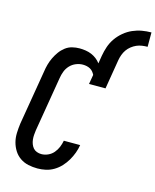

<svg xmlns="http://www.w3.org/2000/svg" viewBox="-137 -1036 920 1136"><g transform="rotate(15 323.5 -468.0)"><path d="M203 8Q174 8 146.5 2Q119 -4 96.5 -19.5Q74 -35 59.5 -58Q45 -81 38 -107.5Q31 -134 32 -163.5Q33 -193 37 -222L93 -556Q96 -578 102 -600Q108 -622 118 -643Q128 -664 142 -683.5Q156 -703 175 -717.5Q194 -732 216.5 -737.5Q239 -743 261 -743Q280 -743 299 -740Q318 -737 334.5 -730Q351 -723 365.5 -712Q380 -701 391 -686L399 -735Q404 -764 413.5 -792Q423 -820 440.5 -845Q458 -870 482 -890Q506 -910 533.5 -922Q561 -934 589.5 -939Q618 -944 647 -944V-856Q630 -856 613 -853.5Q596 -851 580 -844Q564 -837 549.5 -825.5Q535 -814 525 -799.5Q515 -785 509 -768.5Q503 -752 500 -735L470 -554H369L379 -612Q374 -622 367 -630.5Q360 -639 350 -644.5Q340 -650 328.5 -652.5Q317 -655 305 -655Q284 -655 263 -646.5Q242 -638 226.5 -621.5Q211 -605 203 -584Q195 -563 192 -542L136 -207Q134 -193 133 -178.5Q132 -164 133.5 -150Q135 -136 140 -123Q145 -110 153.5 -100Q162 -90 175.5 -85Q189 -80 203 -80Q224 -80 244 -89Q264 -98 278 -114.5Q292 -131 300 -150.5Q308 -170 312 -191H412Q408 -166 399 -141.5Q390 -117 376.5 -94Q363 -71 344.5 -51Q326 -31 302.5 -17Q279 -3 253.5 2.5Q228 8 203 8Z"/></g></svg>

Font: Iosevka Curly Slab SmBdObl
Style: Regular
Weight: 600
Italic angle: -9°
Monospace: yes
Designer: Belleve Invis
Foundry: Belleve Invis
Version: Version 11.0.0; ttfautohint (v1.8.3)